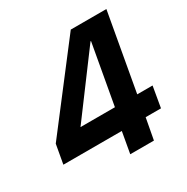

<svg xmlns="http://www.w3.org/2000/svg" viewBox="-160 -838 950 976"><g transform="rotate(-30 315.0 -350.0)"><path d="M329 0 351 -124H8L28 -236L384 -700H593L512 -246H602L581 -124H491L468 0ZM179 -246H381L444 -598H441Z"/></g></svg>

Font: DM Sans 36pt ExtraBold
Style: Italic
Weight: 800
Italic angle: -10°
Designer: Colophon Foundry, Jonny Pinhorn
Foundry: Colophon Foundry
Version: Version 4.004;gftools[0.9.30]